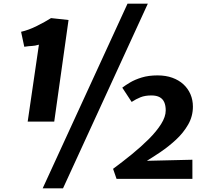

<svg xmlns="http://www.w3.org/2000/svg" viewBox="-20 -968 1128 1039"><path d="M273.5 -310H129.8L190.6 -726.2Q167.9 -719.7 152.6 -719.3Q137.3 -718.9 111.4 -714.9L94.1 -796Q134.6 -805 179.6 -827.5Q224.6 -850 256.1 -870H256.9L350.9 -859.8ZM211 51 670 -948H779.9L321.1 51ZM1021.2 0H610.7L591.9 -54.4Q643.1 -92.2 693.6 -133.2Q744 -174.3 785.5 -215.7Q827 -257.2 851.9 -296.8Q876.8 -336.3 876.8 -370.5Q876.8 -396.7 868.9 -414.7Q861 -432.8 843.8 -442.2Q826.6 -451.5 799.2 -451.5Q764.8 -451.5 740.4 -441.7Q716 -431.9 692.4 -416.4L641.7 -493.6Q658.1 -506.4 684.2 -521.9Q710.2 -537.3 747.2 -548.7Q784.2 -560 832.5 -560Q877 -560 912.4 -547.3Q947.7 -534.6 972.6 -511.7Q997.5 -488.7 1010.7 -457.9Q1023.9 -427.1 1023.9 -391Q1023.9 -338.5 998 -293.6Q972.1 -248.7 932.2 -211.8Q892.2 -174.9 850 -146.3Q807.7 -117.7 774.9 -97.8L1021.1 -103.6Z"/></svg>

Font: Merriweather Sans Variable Regular
Style: Italic
Weight: 300
Italic angle: -8°
Designer: Eben Sorkin
Foundry: Eben Sorkin
Version: Version 2.001